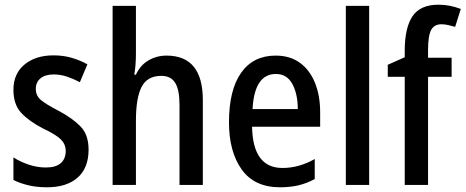

<svg xmlns="http://www.w3.org/2000/svg" viewBox="-20 -785 1976 815"><path d="M356 -150Q356 -72 309.5 -31Q263 10 179 10Q136 10 100.5 1.5Q65 -7 37 -21V-117Q64 -99 101 -86.5Q138 -74 175 -74Q217 -74 238 -92.5Q259 -111 259 -144Q259 -172 239 -192.5Q219 -213 162 -240Q104 -270 70.5 -305.5Q37 -341 37 -404Q37 -472 84 -511Q131 -550 207 -550Q248 -550 283 -540Q318 -530 351 -512L319 -436Q293 -450 265 -459.5Q237 -469 208 -469Q172 -469 152 -452.5Q132 -436 132 -408Q132 -379 153 -361Q174 -343 230 -314Q288 -283 322 -248Q356 -213 356 -150Z M557 -558Q557 -508 550 -468H557Q575 -508 610 -528.5Q645 -549 687 -549Q841 -549 841 -360V0H742V-339Q742 -404 723.5 -433.5Q705 -463 665 -463Q605 -463 581 -416Q557 -369 557 -273V0H458V-760H557Z M1150 -549Q1211 -549 1253 -518.5Q1295 -488 1317 -433.5Q1339 -379 1339 -308V-247H1050Q1053 -72 1179 -72Q1249 -72 1316 -110V-25Q1283 -7 1247.5 1.5Q1212 10 1169 10Q1060 10 1006 -65.5Q952 -141 952 -266Q952 -403 1003.5 -476Q1055 -549 1150 -549ZM1151 -471Q1060 -471 1052 -322H1244Q1244 -386 1221 -428.5Q1198 -471 1151 -471Z M1547 0H1448V-760H1547Z M1897 -459H1797V0H1698V-459H1626V-510L1698 -542V-569Q1698 -667 1731 -716Q1764 -765 1841 -765Q1867 -765 1889.5 -760.5Q1912 -756 1936 -747L1912 -671Q1898 -675 1883 -678.5Q1868 -682 1854 -682Q1823 -682 1810 -657.5Q1797 -633 1797 -573V-540H1897Z"/></svg>

Font: Noto Sans Georgian Condensed Medium
Style: Regular
Weight: 500
Width: 3
Designer: Monotype Design Team, Akaki Razmadze
Foundry: Google LLC
Version: Version 2.005; ttfautohint (v1.8.4.7-5d5b)